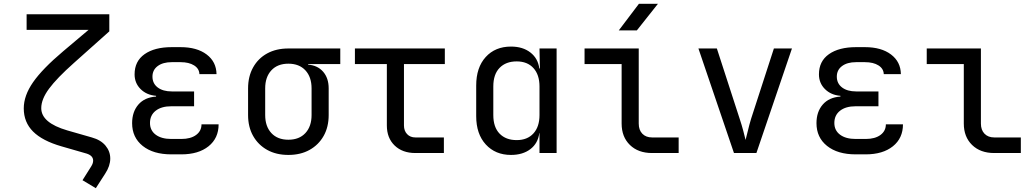

<svg xmlns="http://www.w3.org/2000/svg" viewBox="-20 -805 5440 1010"><path d="M484 185 414 143 460 70Q470 54 470 40Q470 14 436 3L304 -35Q203 -64 154 -113Q105 -162 105 -235Q105 -302 154 -372.5Q203 -443 312 -535L446 -648H120V-730H555V-640L369 -474Q279 -394 238 -338.5Q197 -283 197 -236Q197 -159 334 -119L463 -82Q510 -69 535 -39Q560 -9 560 29Q560 68 533 109Z M934 7H881Q786 7 730.5 -37.5Q675 -82 675 -157Q675 -217 708 -255Q741 -293 801 -297V-301Q751 -305 719.5 -336.5Q688 -368 688 -414Q688 -483 740.5 -520Q793 -557 883 -557H930Q1016 -557 1067 -518.5Q1118 -480 1119 -415H1029Q1028 -444 1001 -461Q974 -478 930 -478H883Q837 -478 809.5 -457.5Q782 -437 782 -402Q782 -366 809.5 -345Q837 -324 884 -324H1001V-246H881Q829 -246 799 -222.5Q769 -199 769 -158Q769 -119 799 -96.5Q829 -74 881 -74H934Q983 -74 1011.5 -95Q1040 -116 1040 -151H1130Q1130 -78 1077 -35.5Q1024 7 934 7Z M1497 10Q1433 10 1385.5 -16.5Q1338 -43 1311.5 -90Q1285 -137 1285 -200V-340Q1285 -403 1311.5 -450.5Q1338 -498 1385.5 -524Q1433 -550 1497 -550H1770V-468H1601V-465Q1651 -461 1680 -427.5Q1709 -394 1709 -340V-200Q1709 -137 1682.5 -90Q1656 -43 1608.5 -16.5Q1561 10 1497 10ZM1497 -70Q1554 -70 1586.5 -105Q1619 -140 1619 -200V-340Q1619 -400 1586.5 -435Q1554 -470 1497 -470Q1440 -470 1407.5 -435Q1375 -400 1375 -340V-200Q1375 -140 1407.5 -105Q1440 -70 1497 -70Z M2165 0Q2097 0 2056 -39.5Q2015 -79 2015 -145V-468H1847V-550H2320V-468H2105V-145Q2105 -117 2121.5 -99.5Q2138 -82 2165 -82H2315V0Z M2668 10Q2586 10 2535.5 -45Q2485 -100 2485 -194V-355Q2485 -450 2535 -505Q2585 -560 2668 -560Q2730 -560 2770 -529Q2810 -498 2817 -445H2820L2818 -550H2908V0H2818V-105H2817Q2810 -51 2770 -20.5Q2730 10 2668 10ZM2698 -68Q2754 -68 2786 -103Q2818 -138 2818 -200V-350Q2818 -412 2786 -447Q2754 -482 2698 -482Q2641 -482 2608 -448Q2575 -414 2575 -350V-200Q2575 -136 2608 -102Q2641 -68 2698 -68Z M3410 0Q3337 0 3293.5 -42.5Q3250 -85 3250 -155V-468H3055V-550H3340V-155Q3340 -121 3359 -101.5Q3378 -82 3410 -82H3550V0ZM3235 -645 3341 -785H3441L3330 -645Z M3841 0 3654 -550H3751L3871 -180Q3882 -147 3890 -116.5Q3898 -86 3902 -69Q3907 -86 3914 -116.5Q3921 -147 3931 -180L4051 -550H4146L3959 0Z M4534 7H4481Q4386 7 4330.5 -37.5Q4275 -82 4275 -157Q4275 -217 4308 -255Q4341 -293 4401 -297V-301Q4351 -305 4319.5 -336.5Q4288 -368 4288 -414Q4288 -483 4340.5 -520Q4393 -557 4483 -557H4530Q4616 -557 4667 -518.5Q4718 -480 4719 -415H4629Q4628 -444 4601 -461Q4574 -478 4530 -478H4483Q4437 -478 4409.5 -457.5Q4382 -437 4382 -402Q4382 -366 4409.5 -345Q4437 -324 4484 -324H4601V-246H4481Q4429 -246 4399 -222.5Q4369 -199 4369 -158Q4369 -119 4399 -96.5Q4429 -74 4481 -74H4534Q4583 -74 4611.5 -95Q4640 -116 4640 -151H4730Q4730 -78 4677 -35.5Q4624 7 4534 7Z M5210 0Q5137 0 5093.5 -42.5Q5050 -85 5050 -155V-468H4855V-550H5140V-155Q5140 -121 5159 -101.5Q5178 -82 5210 -82H5350V0Z"/></svg>

Font: JetBrainsMonoNL NFM
Style: Regular
Weight: 400
Monospace: yes
Designer: Philipp Nurullin, Konstantin Bulenkov
Foundry: JetBrains
Version: Version 2.304; ttfautohint (v1.8.4.7-5d5b);Nerd Fonts 3.3.0